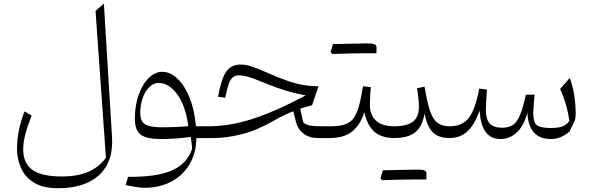

<svg xmlns="http://www.w3.org/2000/svg" viewBox="-20 -752 3228 1046"><path d="M545.9 -732.4 590.3 -5.9Q598.6 129.4 520.5 201.4Q442.4 273.4 295.9 273.4Q212.9 273.4 164.1 242.4Q115.2 211.4 94 162.4Q72.8 113.3 72.8 59.6Q72.8 5.9 83.5 -44.9Q94.2 -95.7 113.3 -145L152.3 -122.6Q128.9 -63 117.7 -19.5Q106.4 23.9 106.4 61.5Q106.4 138.2 157.2 173.8Q208 209.5 317.9 209.5Q399.4 209.5 458.5 185.1Q517.6 160.6 557.1 107.9L500.5 -692.4Z M863.8 -360.8Q907.7 -360.8 946.8 -323.7Q985.8 -286.6 1012.9 -219.7Q1040 -152.8 1047.4 -64H1106V0H1049.8Q1048.8 83 1012 144Q975.1 205.1 912.1 238Q849.1 271 769.5 271Q744.1 271 716.1 266.1Q688 261.2 664.1 256.3L678.2 211.4Q831.5 212.9 914.6 177.5Q997.6 142.1 1026.4 60.1Q1025.9 41.5 1023.9 26.6Q1022 11.7 1019 -6.3Q979.5 -0.5 937.3 2.4Q895 5.4 854.5 5.4Q779.3 5.4 747.1 -18.1Q714.8 -41.5 714.8 -105.5Q714.8 -179.7 736.1 -237.3Q757.3 -294.9 791.3 -327.9Q825.2 -360.8 863.8 -360.8ZM844.2 -300.3Q816.9 -300.3 794.2 -278.3Q771.5 -256.3 757.8 -219.2Q744.1 -182.1 744.1 -136.7Q744.1 -91.8 769.8 -75.2Q795.4 -58.6 862.3 -58.6Q895 -58.6 933.1 -59.8Q971.2 -61 1005.9 -64.9Q990.7 -177.2 945.1 -238.8Q899.4 -300.3 844.2 -300.3Z M1292 -400.4Q1316.9 -400.4 1347.7 -390.9Q1378.4 -381.3 1435.5 -356Q1499.5 -327.6 1546.6 -311.5Q1593.8 -295.4 1633.5 -288.8Q1673.3 -282.2 1715.3 -282.2L1680.2 -178.7Q1647.9 -170.9 1615.7 -160.2L1632.3 -84.5Q1649.9 -70.8 1672.1 -67.4Q1694.3 -64 1730.5 -64H1777.8V0H1712.9Q1665.5 0 1634.5 -23.4Q1603.5 -46.9 1594.2 -82L1577.6 -146Q1553.7 -136.7 1526.1 -123.3Q1498.5 -109.9 1471.2 -94.2Q1378.9 -41 1296.1 -20.5Q1213.4 0 1144 0H1106Q1091.3 0 1091.3 -30.8V-33.2Q1091.3 -64 1106 -64H1117.2Q1188.5 -64 1265.9 -80.1Q1343.3 -96.2 1436 -133.3Q1528.8 -170.4 1645.5 -232.4Q1604 -240.2 1568.4 -249.5Q1532.7 -258.8 1494.1 -272.5Q1455.6 -286.1 1404.3 -307.1Q1354 -328.1 1327.1 -335Q1300.3 -341.8 1284.7 -341.8Q1263.2 -341.8 1249.5 -331.5Q1235.8 -321.3 1226.3 -294.9Q1216.8 -268.6 1207 -219.7L1168 -224.6Q1185.1 -321.8 1211.9 -361.1Q1238.8 -400.4 1292 -400.4Z M1981.4 -461.9Q1911.1 -461.9 1790 -458Q1783.7 -464.4 1780.8 -467.8Q1789.6 -498 1793.9 -511.7Q1940.4 -515.6 1975.6 -515.6Q2010.7 -515.6 2021 -510.7Q2031.2 -505.9 2031.2 -495.1V-476.1Q2031.2 -468.3 2030.8 -461.9ZM1777.8 0Q1763.2 0 1763.2 -30.8V-33.2Q1763.2 -64 1777.8 -64Q1824.2 -64 1854.2 -72.5Q1884.3 -81.1 1903.1 -104.2Q1921.9 -127.4 1934.3 -170.4Q1946.8 -213.4 1957.5 -282.2L2000 -277.3Q1997.6 -248.5 1996.3 -223.9Q1995.1 -199.2 1995.1 -179.7Q1995.1 -126 2028.3 -95Q2061.5 -64 2127 -64H2127.4V0H2127Q2058.6 0 2019.3 -34.9Q1980 -69.8 1964.8 -140.6Q1942.9 -71.3 1898.2 -35.6Q1853.5 0 1777.8 0Z M2127.4 0Q2112.8 0 2112.8 -30.8V-33.2Q2112.8 -64 2127.4 -64Q2196.8 -64 2229.5 -89.1Q2262.2 -114.3 2262.2 -170.9Q2262.2 -190.4 2259 -220.9Q2255.9 -251.5 2251.5 -270.5L2293 -280.3Q2306.6 -194.8 2322.8 -147.7Q2338.9 -100.6 2364 -82.3Q2389.2 -64 2429.7 -64H2430.2V0H2429.7Q2370.1 0 2338.9 -30.3Q2307.6 -60.5 2293 -132.8Q2280.3 -62 2241.7 -31Q2203.1 0 2127.4 0ZM2253.4 225.6Q2183.1 225.6 2062 229.5Q2055.7 223.1 2052.7 219.7Q2061.5 189.5 2065.9 175.8Q2212.4 171.9 2247.6 171.9Q2282.7 171.9 2293 176.8Q2303.2 181.6 2303.2 192.4V211.4Q2303.2 219.2 2302.7 225.6Z M2981.9 5.4Q2858.4 5.4 2853 -140.6Q2837.9 -72.8 2798.6 -33.7Q2759.3 5.4 2706.5 5.4Q2600.6 5.4 2593.3 -149.9Q2565.4 -72.3 2526.1 -36.1Q2486.8 0 2430.2 0Q2415.5 0 2415.5 -30.8V-33.2Q2415.5 -64 2430.2 -64Q2498 -64 2533.9 -109.9Q2569.8 -155.8 2590.8 -269L2632.8 -264.2Q2630.9 -238.3 2628.9 -205.1Q2627 -171.9 2627 -154.8Q2627 -102.5 2647.9 -79.3Q2668.9 -56.2 2716.3 -56.2Q2752 -56.2 2774.4 -71.3Q2796.9 -86.4 2813 -125.5Q2829.1 -164.6 2845.2 -236.3H2892.6Q2891.1 -225.6 2889.4 -206.3Q2887.7 -187 2886.5 -166.7Q2885.3 -146.5 2885.3 -132.8Q2885.3 -86.4 2904.3 -70.6Q2923.3 -54.7 2979.5 -54.7Q3021.5 -54.7 3043.5 -63Q3065.4 -71.3 3082 -92.3Q3075.2 -140.6 3062.5 -184.3Q3049.8 -228 3031.7 -267.6L3084 -327.1Q3116.2 -238.8 3116.2 -132.8Q3116.2 -118.2 3114.5 -107.9Q3112.8 -97.7 3105.7 -82Q3098.6 -66.4 3082.5 -35.2Q3035.6 5.4 2981.9 5.4Z"/></svg>

Font: Pinar-FD Light
Style: Regular
Weight: 300
Designer: Amin Abedi
Version: Version 2.000